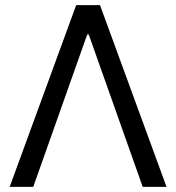

<svg xmlns="http://www.w3.org/2000/svg" viewBox="-20 -727 686 747"><path d="M17.6 0 276.4 -707H369.1L627.9 0H535.2L325.2 -592.8H319.3L109.4 0Z"/></svg>

Font: Pretendard Std Variable
Style: Regular
Weight: 400
Designer: Base glyphs from Inter by Rasmus Andersson; Hangeul glyphs from Noto Sans CJK(Source Han Sans) by Jang Soo-young and Kan
Foundry: Kil Hyung-jin
Version: Version 1.309;Glyphs 3.2 (3225)